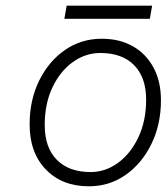

<svg xmlns="http://www.w3.org/2000/svg" viewBox="-20 -646 585 674"><path d="M214 -626H514L506 -580H206ZM84 -209Q84 -295 117.5 -363Q151 -431 208 -470.5Q265 -510 337 -510Q400 -510 446.5 -483.5Q493 -457 519 -408.5Q545 -360 545 -294Q545 -209 511.5 -140.5Q478 -72 421 -32Q364 8 292 8Q198 8 141 -51Q84 -110 84 -209ZM493 -296Q493 -374 451 -417Q409 -460 332 -460Q280 -460 235.5 -428Q191 -396 164 -339Q137 -282 137 -207Q137 -128 179.5 -85Q222 -42 298 -42Q350 -42 394.5 -74.5Q439 -107 466 -164.5Q493 -222 493 -296Z"/></svg>

Font: Overused Grotesk Light
Style: Italic
Weight: 300
Italic angle: -10°
Version: Version 0.003